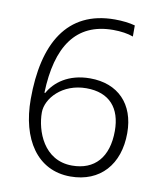

<svg xmlns="http://www.w3.org/2000/svg" viewBox="-83 -792 736 869"><g transform="rotate(10 285.5 -357.5)"><path d="M62 -304C62 -121 146 10 299 10C436 10 519 -84 519 -228C519 -362 439 -443 311 -443C211 -443 150 -394 122 -343H118C125 -556 204 -677 376 -677C411 -677 444 -672 468 -663V-714C443 -721 409 -725 375 -725C155 -725 62 -559 62 -304ZM298 -40C167 -40 122 -170 122 -253C122 -318 192 -396 302 -396C409 -396 462 -332 462 -228C462 -106 401 -40 298 -40Z"/></g></svg>

Font: Noto Sans Gujarati UI Light
Style: Regular
Weight: 300
Designer: Jelle Bosma - Monotype Design Team, Universal Thirst
Foundry: Monotype Imaging Inc.
Version: Version 2.106